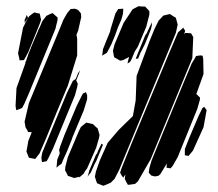

<svg xmlns="http://www.w3.org/2000/svg" viewBox="-20 -593 701 617"><path d="M450 -507 423 -443 414 -429 412 -425 403 -403 398 -394 390 -389 391 -396 395 -410 376 -400 366 -398 356 -404 347 -409 345 -418 343 -430 348 -450 377 -519 406 -563 425 -573 438 -572H446L454 -564L460 -557V-546ZM350 -480 338 -451 324 -424 318 -420 308 -414 309 -419 311 -435 322 -463 334 -492 335 -498 351 -550 360 -564 376 -565V-559L375 -548L370 -530L362 -512L359 -505ZM228 -415 198 -318 162 -232 127 -146 107 -100 93 -82 84 -84 73 -86 71 -91 65 -106 71 -140 82 -168 70 -169 68 -174 62 -184 59 -202 73 -262 166 -486 184 -530 196 -551 207 -564 221 -565 231 -561 240 -550 241 -538 231 -494 226 -482V-480L228 -469ZM99 -495 71 -426 61 -407 57 -400 43 -399 42 -405 38 -422 54 -504 68 -532 74 -541 83 -548 90 -553 103 -550 108 -549 110 -538 112 -530 109 -520ZM158 -500 72 -291 58 -259 51 -246 44 -243 32 -239 30 -253 33 -310 62 -391H61L64 -398L73 -424L79 -438V-439L102 -493L103 -496L106 -502L108 -506L116 -525L129 -542L139 -547L149 -551L159 -542L165 -537V-529ZM545 -487 485 -342 381 -91 363 -47 348 -18 336 -6 320 1 312 4 302 0 292 -4 289 -12 285 -25 288 -41 301 -78 326 -134 361 -175 407 -220 416 -270 419 -349 461 -462 477 -501 490 -527 505 -543 518 -546 526 -548 538 -540 545 -536 548 -525 551 -514ZM59 -529 63 -537 66 -545 70 -536 62 -524 60 -518ZM446 -452 433 -426 432 -425 428 -415 424 -405 416 -404 424 -424 447 -480 451 -485 456 -496 468 -521V-512L465 -499L457 -479ZM598 -406 464 -81 423 -10 414 -2 400 0 391 1 387 -6 381 -18 383 -33 384 -34 376 -22 371 -29 366 -38 370 -51 404 -135 523 -421 552 -489 569 -504 575 -494 572 -484 571 -482 575 -487H581L594 -486L601 -474ZM614 -243 551 -88 535 -60 528 -52 515 -54 516 -66 517 -69 495 -33 489 -28 478 -26 466 -29 458 -38 460 -53 467 -77 485 -121 572 -332 596 -389 606 -405 610 -413 624 -415 631 -414 633 -404 634 -355 611 -291 617 -285 623 -279 622 -271ZM221 -287 150 -115 135 -84 130 -75 115 -72 114 -77 113 -87 116 -103 130 -137 195 -294 214 -333 223 -339 231 -358 237 -367 234 -357 225 -335 226 -332 230 -324 228 -313ZM210 -143 195 -106 184 -82 178 -67 168 -60 162 -54V-59L164 -80L172 -100L170 -111L174 -124L187 -159L227 -254L246 -292L256 -297L260 -287V-274L249 -238L223 -176L213 -152ZM634 -184 600 -109 586 -92 574 -94V-100V-114L589 -152L618 -220L630 -245L636 -250L644 -239ZM249 -35 242 -29 239 -26H238L234 -22L235 -25L223 -22L218 -21L207 -25L198 -28L196 -33L189 -46L190 -57L198 -88L234 -173L240 -185L251 -194L257 -199L271 -196L279 -194L285 -188L294 -180L300 -159L298 -149L289 -118L260 -52L252 -41ZM299 -99 290 -77 284 -66 272 -39 261 -25 263 -30 267 -45 289 -97 291 -98 296 -110 306 -131 311 -128 308 -121Z"/></svg>

Font: Rubik Marker Hatch
Style: Regular
Weight: 400
Designer: Hubert and Fischer, NaN
Foundry: Hubert & Fischer, NaN
Version: Version 2.200